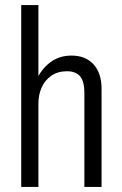

<svg xmlns="http://www.w3.org/2000/svg" viewBox="-20 -740 482 760"><path d="M64 0V-720H132V0ZM314 0V-373Q314 -418 297 -438Q280 -458 245 -458Q209 -458 183.5 -440.5Q158 -423 145 -394Q132 -365 132 -330L123 -421Q143 -466 178.5 -493Q214 -520 263 -520Q319 -520 350.5 -485Q382 -450 382 -389V0Z"/></svg>

Font: Instrument Sans Condensed
Style: Regular
Weight: 400
Width: 3
Designer: Rodrigo Fuenzalida
Foundry: fragTYPE
Version: Version 1.000;gftools[0.9.28]